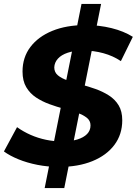

<svg xmlns="http://www.w3.org/2000/svg" viewBox="-28 -840 698 980"><path d="M200 120 388 -820H488L300 120ZM274 12Q217 12 163.5 1.5Q110 -9 66 -27Q22 -45 -8 -67L59 -191Q91 -168 128.5 -151.5Q166 -135 207 -126.5Q248 -118 289 -118Q334 -118 366.5 -128Q399 -138 416.5 -156Q434 -174 434 -200Q434 -224 415 -239Q396 -254 365.5 -264.5Q335 -275 298 -285Q261 -295 224 -308.5Q187 -322 156 -342.5Q125 -363 106 -395Q87 -427 87 -475Q87 -547 127 -600Q167 -653 239 -682.5Q311 -712 408 -712Q478 -712 541 -696.5Q604 -681 650 -652L589 -528Q549 -555 499.5 -568.5Q450 -582 398 -582Q351 -582 318 -571Q285 -560 267.5 -540.5Q250 -521 249 -496Q249 -471 267.5 -455.5Q286 -440 317 -429.5Q348 -419 385 -409Q422 -399 459 -386Q496 -373 527.5 -353Q559 -333 577.5 -302.5Q596 -272 596 -226Q596 -154 556 -100.5Q516 -47 443.5 -17.5Q371 12 274 12Z"/></svg>

Font: Montserrat Thin
Style: Bold Italic
Weight: 700
Italic angle: -11.3°
Version: Version 9.000